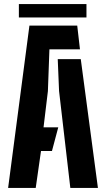

<svg xmlns="http://www.w3.org/2000/svg" viewBox="-20 -926 522 946"><path d="M20 0 125 -800H360.5L374 -683H223.5L216 -477L194.5 -298.5H267L236 -182H182L156 0ZM326.5 0 271 -477.5 264.5 -634.5H378L462.5 0ZM73 -906H406V-840H73Z"/></svg>

Font: Big Shoulders Stencil Text Thin ExtraBold
Style: Regular
Weight: 800
Version: Version 2.001